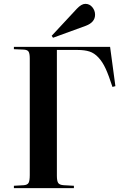

<svg xmlns="http://www.w3.org/2000/svg" viewBox="-20 -972 629 992"><path d="M253.9 -776.9 247.1 -787.1 377 -926.8Q400.9 -952.1 420.9 -952.1Q442.9 -952.1 457 -934.8Q471.2 -917.5 471.2 -896Q471.2 -856.9 423.8 -838.9ZM51.8 0V-12.2L103 -15.1Q121.6 -16.6 127.7 -27.3Q133.8 -38.1 133.8 -67.9V-669.9Q133.8 -696.3 127.2 -705.8Q120.6 -715.3 100.1 -715.8L51.8 -717.8V-730H548.8L576.2 -526.9L561 -522.9Q542 -582 525.9 -617.2Q509.8 -652.3 488.5 -675Q467.3 -697.8 442.4 -705.8Q417.5 -713.9 379.9 -713.9H273.9V-64Q273.9 -36.6 280.8 -26.6Q287.6 -16.6 309.1 -15.1L361.8 -12.2V0Z"/></svg>

Font: Display Semibold
Style: Regular
Weight: 600
Designer: Latin by Veronika Burian and Jose Scaglione. Greek by Irene Vlachou. Cyrillic by Vera Evstafieva.
Foundry: TypeTogether
Version: Version 3.002